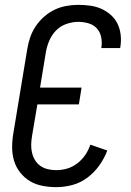

<svg xmlns="http://www.w3.org/2000/svg" viewBox="-20 -763 540 791"><path d="M212 8Q183 8 154.5 2.5Q126 -3 103 -17Q80 -31 63 -52.5Q46 -74 38 -100.5Q30 -127 30 -156Q30 -185 35 -214L92 -559Q96 -584 104 -608Q112 -632 126.5 -654Q141 -676 161.5 -694Q182 -712 205 -723Q228 -734 253 -738.5Q278 -743 303 -743Q328 -743 352.5 -739.5Q377 -736 398 -726.5Q419 -717 436.5 -701.5Q454 -686 464 -665.5Q474 -645 477 -620.5Q480 -596 476 -571L475 -565H397L398 -569Q401 -590 396.5 -611Q392 -632 378.5 -646.5Q365 -661 344.5 -667Q324 -673 302 -673Q279 -673 254 -664.5Q229 -656 211 -637.5Q193 -619 183 -595.5Q173 -572 169 -548L145 -402H316L305 -333H134L112 -203Q109 -185 108.5 -167.5Q108 -150 112 -133.5Q116 -117 124.5 -103Q133 -89 146.5 -79.5Q160 -70 177 -66Q194 -62 212 -62Q234 -62 256.5 -68.5Q279 -75 298.5 -90Q318 -105 331.5 -125Q345 -145 352 -167L422 -143Q410 -111 389.5 -82Q369 -53 340.5 -31.5Q312 -10 278.5 -1Q245 8 212 8Z"/></svg>

Font: Iosevka Algr
Style: Italic
Weight: 400
Italic angle: -9°
Monospace: yes
Designer: Belleve Invis
Foundry: Belleve Invis
Version: Version 26.0.2; ttfautohint (v1.8.3)